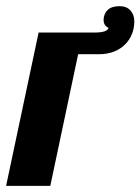

<svg xmlns="http://www.w3.org/2000/svg" viewBox="-58 -606 458 626"><path d="M67.9 -500H252Q291.5 -500 295.9 -515.1Q279.8 -522.5 279.8 -541Q279.8 -560.5 292.7 -573.2Q305.7 -585.9 332 -585.9Q354.5 -585.9 367.2 -572Q379.9 -558.1 379.9 -536.1Q379.9 -514.6 372.3 -495.4Q364.7 -476.1 350.6 -461.9Q335.4 -446.3 313.5 -437.7Q291.5 -429.2 264.2 -429.2H196.8L106 0H-38.1Z"/></svg>

Font: Pattaya
Style: Regular
Weight: 400
Designer: Pablo Impallari / Thai characters Designed by Thanarat Vachiruckul and Suppakit Chalermlarp
Foundry: Pablo Impallari
Version: Version 2.000